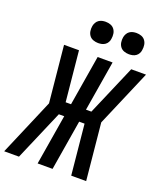

<svg xmlns="http://www.w3.org/2000/svg" viewBox="-191 -1063 991 1171"><g transform="rotate(20 304.5 -477.0)"><path d="M-22 0 135 -368 99 -735H196L228 -409H263L317 -735H414L360 -409H395L535 -735H631L474 -368L510 0H413L381 -326H346L292 0H195L249 -326H214L74 0ZM490 -816Q474 -816 458.5 -821.5Q443 -827 433.5 -839.5Q424 -852 421.5 -868.5Q419 -885 422 -902Q424 -913 430 -924Q436 -935 446 -942Q456 -949 467.5 -951.5Q479 -954 490 -954Q507 -954 522 -948.5Q537 -943 546.5 -930.5Q556 -918 558.5 -901.5Q561 -885 558 -868Q557 -857 551 -846Q545 -835 535 -828Q525 -821 513.5 -818.5Q502 -816 490 -816ZM290 -816Q274 -816 258.5 -821.5Q243 -827 233.5 -839.5Q224 -852 221.5 -868.5Q219 -885 222 -902Q224 -913 230 -924Q236 -935 246 -942Q256 -949 267.5 -951.5Q279 -954 290 -954Q307 -954 322 -948.5Q337 -943 346.5 -930.5Q356 -918 358.5 -901.5Q361 -885 358 -868Q357 -857 351 -846Q345 -835 335 -828Q325 -821 313.5 -818.5Q302 -816 290 -816Z"/></g></svg>

Font: Iosevka Curly Medium Extended
Style: Italic
Weight: 500
Width: 7
Italic angle: -9°
Monospace: yes
Designer: Belleve Invis
Foundry: Belleve Invis
Version: Version 11.1.0; ttfautohint (v1.8.3)